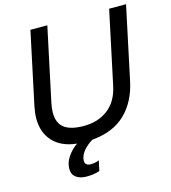

<svg xmlns="http://www.w3.org/2000/svg" viewBox="-130 -803 995 1119"><g transform="rotate(-15 367.5 -243.5)"><path d="M735 -699 642 -261Q617 -141 543 -69.5Q469 2 341 13Q306 35 287 57.5Q268 80 262 106Q261 111 261 119Q261 149 296 149Q321 149 346 139L333 200Q299 212 254 212Q215 212 191 194.5Q167 177 167 144Q167 106 190 71.5Q213 37 249 12Q156 2 106.5 -51.5Q57 -105 57 -190Q57 -221 65 -261L158 -699H260L166 -257Q159 -226 159 -197Q159 -135 197.5 -106Q236 -77 315 -77Q401 -77 460.5 -122.5Q520 -168 539 -257L633 -699Z"/></g></svg>

Font: Prompt
Style: Italic
Weight: 400
Italic angle: -12°
Designer: Katatrad Team
Foundry: CadsonDemak
Version: Version 1.001